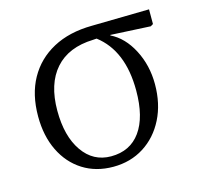

<svg xmlns="http://www.w3.org/2000/svg" viewBox="-84 -613 760 719"><g transform="rotate(-15 296.5 -253.5)"><path d="M271 14Q204 14 153.5 -18Q103 -50 75 -107.5Q47 -165 47 -241Q47 -326 81 -387Q115 -448 178 -482Q241 -516 329 -517L552 -521V-464L542 -458L387 -466V-464Q438 -439 469.5 -378.5Q501 -318 501 -245Q501 -169 471.5 -110.5Q442 -52 390 -19Q338 14 271 14ZM273 -26Q347 -26 387 -81.5Q427 -137 427 -240Q427 -395 334 -466L320 -465Q224 -462 173 -404.5Q122 -347 122 -243Q122 -144 163 -85Q204 -26 273 -26Z"/></g></svg>

Font: Literata 36pt Light
Style: Regular
Weight: 300
Designer: Latin by Veronika Burian and Jose Scaglione. Greek by Irene Vlachou. Cyrillic by Vera Evstafieva.
Foundry: TypeTogether
Version: Version 3.002